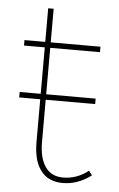

<svg xmlns="http://www.w3.org/2000/svg" viewBox="-48 -665 435 700"><g transform="rotate(5 169.0 -315.0)"><path d="M312 -37 300 -53C272 -31 241 -20 208 -20C179 -20 158 -30 143 -51C128 -72 120 -102 120 -142V-297H301V-317H120V-487H302V-507H120V-630H100V-507H24V-487H100V-317H23V-297H100V-142C100 -95 109 -60 128 -36C146 -12 173 0 208 0C244 0 279 -12 312 -37Z"/></g></svg>

Font: Argentum Sans Thin
Style: Regular
Weight: 250
Designer: Julieta Ulanovsky
Foundry: Julieta Ulanovsky
Version: Version 5.001;February 15, 2019;FontCreator 11.5.0.2425 64-b